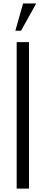

<svg xmlns="http://www.w3.org/2000/svg" viewBox="-20 -1121 267 1141"><path d="M79.1 0V-870.6H152.3V0ZM71.3 -938.5 117.2 -1100.6H195.3L105 -938.5Z"/></svg>

Font: Antonio Thin
Style: Regular
Weight: 250
Designer: Vernon Adams
Foundry: Vernon Adams
Version: Version 1.002